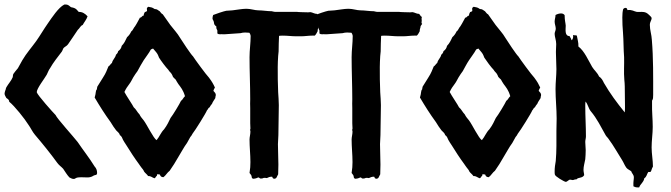

<svg xmlns="http://www.w3.org/2000/svg" viewBox="-25 -773 2954 845"><path d="M2.9 -341.8C9.8 -336.9 15.6 -334 15.6 -325.2C39.1 -306.6 84 -250 99.6 -224.6C110.4 -210 117.2 -193.4 128.9 -179.7C163.1 -139.6 196.3 -98.6 227.5 -55.7C235.4 -44.9 245.1 -39.1 252.9 -30.3C261.7 -17.6 269.5 -3.9 280.3 7.8C288.1 10.7 290 14.6 300.8 14.6C303.7 14.6 309.6 9.8 313.5 8.8C325.2 5.9 343.8 7.8 358.4 7.8C365.2 7.8 376 7.8 388.7 -1C395.5 -3.9 402.3 -1 402.3 -12.7C402.3 -23.4 398.4 -33.2 391.6 -40C368.2 -78.1 340.8 -112.3 316.4 -148.4C299.8 -169.9 224.6 -252.9 219.7 -266.6C209 -277.3 139.6 -354.5 136.7 -367.2C136.7 -383.8 170.9 -426.8 180.7 -444.3C185.5 -453.1 188.5 -463.9 195.3 -472.7C210 -499 229.5 -522.5 247.1 -545.9C250 -549.8 251 -554.7 252.9 -558.6C257.8 -567.4 268.6 -569.3 274.4 -578.1C288.1 -598.6 302.7 -619.1 317.4 -641.6C326.2 -648.4 328.1 -659.2 338.9 -663.1C345.7 -675.8 355.5 -686.5 360.4 -701.2C348.6 -713.9 337.9 -720.7 321.3 -720.7C314.5 -727.5 311.5 -736.3 293 -740.2C281.2 -740.2 280.3 -755.9 257.8 -752.9C232.4 -740.2 203.1 -695.3 185.5 -669.9C167 -643.6 153.3 -619.1 134.8 -592.8C115.2 -565.4 90.8 -538.1 73.2 -507.8C66.4 -496.1 60.5 -484.4 53.7 -472.7C46.9 -463.9 39.1 -456.1 34.2 -448.2C31.2 -443.4 32.2 -438.5 31.2 -433.6C24.4 -417 11.7 -404.3 2.9 -388.7C0 -383.8 1 -378.9 -2 -374C-2.9 -370.1 -4.9 -366.2 -4.9 -361.3C-4.9 -353.5 0 -348.6 2.9 -341.8Z M461.9 -235.4C469.7 -222.7 477.5 -210 486.3 -199.2C493.2 -191.4 500 -188.5 502.9 -177.7C509.8 -174.8 513.7 -164.1 516.6 -157.2C520.5 -149.4 526.4 -141.6 531.2 -133.8C548.8 -105.5 566.4 -78.1 585.9 -51.8C589.8 -46.9 592.8 -41 597.7 -35.2C601.6 -30.3 606.4 -25.4 609.4 -17.6C614.3 -10.7 622.1 -5.9 627 2C639.6 1 644.5 8.8 655.3 11.7C660.2 8.8 661.1 2.9 666 0C666 -2.9 662.1 -8.8 678.7 -4.9C680.7 2.9 685.5 6.8 694.3 6.8C705.1 -1 710.9 -13.7 721.7 -21.5C728.5 -32.2 734.4 -40 741.2 -50.8C748 -61.5 752.9 -71.3 759.8 -82C771.5 -100.6 785.2 -127 797.9 -143.6C798.8 -145.5 811.5 -168 812.5 -169.9C816.4 -174.8 819.3 -177.7 822.3 -184.6C833 -197.3 882.8 -277.3 885.7 -287.1C890.6 -291 890.6 -297.9 897.5 -300.8C900.4 -305.7 903.3 -311.5 908.2 -316.4C911.1 -325.2 918 -333 922.9 -341.8C921.9 -345.7 924.8 -350.6 924.8 -355.5C924.8 -362.3 918.9 -368.2 914.1 -373C915 -377.9 918 -382.8 920.9 -387.7C914.1 -402.3 909.2 -412.1 894.5 -431.6C882.8 -443.4 832 -512.7 824.2 -525.4C817.4 -530.3 774.4 -594.7 767.6 -606.4C755.9 -627 739.3 -643.6 724.6 -663.1C713.9 -677.7 702.1 -695.3 691.4 -710C684.6 -712.9 682.6 -718.8 677.7 -723.6C670.9 -726.6 668 -733.4 655.3 -733.4C643.6 -741.2 642.6 -740.2 627.9 -743.2C625 -740.2 619.1 -741.2 622.1 -725.6C622.1 -722.7 615.2 -720.7 612.3 -719.7C609.4 -714.8 607.4 -710 607.4 -704.1C599.6 -705.1 599.6 -695.3 590.8 -695.3C584 -683.6 580.1 -673.8 569.3 -657.2C562.5 -650.4 560.5 -639.6 552.7 -634.8C547.9 -624 542 -616.2 534.2 -609.4C527.3 -594.7 521.5 -582 510.7 -571.3C508.8 -561.5 503.9 -553.7 495.1 -547.9C494.1 -542 491.2 -537.1 485.4 -532.2C482.4 -517.6 470.7 -510.7 467.8 -496.1C460.9 -491.2 459 -484.4 452.1 -480.5C445.3 -464.8 442.4 -453.1 427.7 -430.7C419.9 -418.9 412.1 -406.2 403.3 -391.6C402.3 -386.7 401.4 -382.8 401.4 -379.9C394.5 -373 398.4 -364.3 391.6 -343.8C414.1 -305.7 435.5 -271.5 461.9 -235.4ZM522.5 -368.2C529.3 -382.8 535.2 -391.6 544.9 -404.3C551.8 -413.1 555.7 -422.9 561.5 -432.6C568.4 -443.4 573.2 -451.2 580.1 -460C588.9 -475.6 597.7 -493.2 607.4 -507.8C618.2 -524.4 629.9 -538.1 638.7 -554.7C641.6 -557.6 644.5 -556.6 648.4 -559.6C655.3 -550.8 662.1 -544.9 668 -535.2C670.9 -530.3 671.9 -526.4 674.8 -519.5C682.6 -506.8 705.1 -476.6 715.8 -465.8C719.7 -458 726.6 -454.1 730.5 -447.3C733.4 -442.4 735.4 -437.5 736.3 -434.6C740.2 -430.7 743.2 -426.8 748 -422.9C752 -416 754.9 -410.2 759.8 -403.3C770.5 -388.7 781.2 -377 789.1 -349.6C781.2 -342.8 779.3 -334 771.5 -329.1C767.6 -319.3 735.4 -265.6 725.6 -253.9C717.8 -238.3 711.9 -223.6 697.3 -204.1C682.6 -189.5 676.8 -170.9 664.1 -156.2C650.4 -164.1 621.1 -225.6 607.4 -243.2C600.6 -252 593.8 -258.8 588.9 -269.5C578.1 -280.3 574.2 -292 563.5 -300.8C560.5 -308.6 530.3 -352.5 522.5 -368.2Z M917 -671.9C917 -661.1 927.7 -658.2 927.7 -654.3C927.7 -651.4 923.8 -654.3 931.6 -638.7V-626C934.6 -623 938.5 -622.1 943.4 -622.1C947.3 -622.1 947.3 -623 962.9 -622.1C986.3 -623 1008.8 -626 1033.2 -627C1040 -628.9 1046.9 -629.9 1053.7 -629.9C1060.5 -629.9 1065.4 -628.9 1072.3 -628.9C1075.2 -626 1078.1 -618.2 1078.1 -614.3C1078.1 -583 1073.2 -552.7 1073.2 -521.5C1073.2 -459 1076.2 -398.4 1076.2 -335.9C1076.2 -323.2 1075.2 -309.6 1076.2 -297.9C1076.2 -275.4 1076.2 -252.9 1076.2 -230.5C1076.2 -222.7 1077.1 -214.8 1077.1 -207C1077.1 -204.1 1074.2 -205.1 1077.1 -194.3C1077.1 -181.6 1073.2 -169.9 1073.2 -159.2C1073.2 -125 1077.1 -93.8 1077.1 -59.6C1077.1 -43 1076.2 -30.3 1073.2 -11.7C1076.2 -8.8 1079.1 -3.9 1081.1 -1C1084 3.9 1080.1 8.8 1087.9 13.7C1095.7 13.7 1104.5 11.7 1111.3 7.8C1118.2 7.8 1116.2 13.7 1124 12.7C1132.8 12.7 1133.8 9.8 1136.7 9.8C1140.6 9.8 1145.5 9.8 1149.4 10.7C1157.2 7.8 1161.1 3.9 1172.9 4.9C1175.8 7.8 1171.9 10.7 1180.7 13.7C1193.4 13.7 1192.4 4.9 1199.2 -5.9C1199.2 -20.5 1200.2 -34.2 1200.2 -48.8C1200.2 -79.1 1198.2 -108.4 1198.2 -138.7C1198.2 -153.3 1200.2 -164.1 1200.2 -178.7C1200.2 -222.7 1202.1 -266.6 1202.1 -310.5C1202.1 -330.1 1200.2 -347.7 1199.2 -367.2C1197.3 -405.3 1197.3 -441.4 1197.3 -477.5C1197.3 -494.1 1198.2 -509.8 1199.2 -526.4C1199.2 -533.2 1201.2 -540 1201.2 -546.9C1201.2 -570.3 1202.1 -592.8 1203.1 -615.2C1210 -616.2 1214.8 -616.2 1219.7 -616.2C1240.2 -616.2 1258.8 -613.3 1278.3 -613.3C1286.1 -613.3 1293 -613.3 1300.8 -613.3C1316.4 -613.3 1333 -616.2 1347.7 -616.2H1360.4C1367.2 -623 1369.1 -628.9 1373 -635.7C1372.1 -644.5 1377 -650.4 1377 -658.2L1383.8 -668C1383.8 -670.9 1378.9 -666 1381.8 -681.6C1381.8 -688.5 1379.9 -693.4 1382.8 -698.2C1376 -701.2 1375 -708 1370.1 -711.9C1358.4 -711.9 1350.6 -718.8 1339.8 -719.7C1336.9 -718.8 1334 -718.8 1329.1 -718.8C1326.2 -718.8 1284.2 -719.7 1282.2 -720.7H1187.5C1179.7 -720.7 1173.8 -723.6 1170.9 -723.6C1150.4 -723.6 1131.8 -727.5 1111.3 -727.5C1096.7 -727.5 1078.1 -734.4 1059.6 -734.4C1040 -734.4 1017.6 -729.5 998 -727.5C989.3 -726.6 979.5 -726.6 970.7 -725.6C962.9 -724.6 918.9 -710 913.1 -707C911.1 -701.2 910.2 -696.3 910.2 -691.4C910.2 -686.5 916 -682.6 917 -671.9Z M1366.2 -671.9C1366.2 -661.1 1377 -658.2 1377 -654.3C1377 -651.4 1373 -654.3 1380.9 -638.7V-626C1383.8 -623 1387.7 -622.1 1392.6 -622.1C1396.5 -622.1 1396.5 -623 1412.1 -622.1C1435.5 -623 1458 -626 1482.4 -627C1489.3 -628.9 1496.1 -629.9 1502.9 -629.9C1509.8 -629.9 1514.6 -628.9 1521.5 -628.9C1524.4 -626 1527.3 -618.2 1527.3 -614.3C1527.3 -583 1522.5 -552.7 1522.5 -521.5C1522.5 -459 1525.4 -398.4 1525.4 -335.9C1525.4 -323.2 1524.4 -309.6 1525.4 -297.9C1525.4 -275.4 1525.4 -252.9 1525.4 -230.5C1525.4 -222.7 1526.4 -214.8 1526.4 -207C1526.4 -204.1 1523.4 -205.1 1526.4 -194.3C1526.4 -181.6 1522.5 -169.9 1522.5 -159.2C1522.5 -125 1526.4 -93.8 1526.4 -59.6C1526.4 -43 1525.4 -30.3 1522.5 -11.7C1525.4 -8.8 1528.3 -3.9 1530.3 -1C1533.2 3.9 1529.3 8.8 1537.1 13.7C1544.9 13.7 1553.7 11.7 1560.5 7.8C1567.4 7.8 1565.4 13.7 1573.2 12.7C1582 12.7 1583 9.8 1585.9 9.8C1589.8 9.8 1594.7 9.8 1598.6 10.7C1606.4 7.8 1610.4 3.9 1622.1 4.9C1625 7.8 1621.1 10.7 1629.9 13.7C1642.6 13.7 1641.6 4.9 1648.4 -5.9C1648.4 -20.5 1649.4 -34.2 1649.4 -48.8C1649.4 -79.1 1647.5 -108.4 1647.5 -138.7C1647.5 -153.3 1649.4 -164.1 1649.4 -178.7C1649.4 -222.7 1651.4 -266.6 1651.4 -310.5C1651.4 -330.1 1649.4 -347.7 1648.4 -367.2C1646.5 -405.3 1646.5 -441.4 1646.5 -477.5C1646.5 -494.1 1647.5 -509.8 1648.4 -526.4C1648.4 -533.2 1650.4 -540 1650.4 -546.9C1650.4 -570.3 1651.4 -592.8 1652.3 -615.2C1659.2 -616.2 1664.1 -616.2 1668.9 -616.2C1689.5 -616.2 1708 -613.3 1727.5 -613.3C1735.4 -613.3 1742.2 -613.3 1750 -613.3C1765.6 -613.3 1782.2 -616.2 1796.9 -616.2H1809.6C1816.4 -623 1818.4 -628.9 1822.3 -635.7C1821.3 -644.5 1826.2 -650.4 1826.2 -658.2L1833 -668C1833 -670.9 1828.1 -666 1831.1 -681.6C1831.1 -688.5 1829.1 -693.4 1832 -698.2C1825.2 -701.2 1824.2 -708 1819.3 -711.9C1807.6 -711.9 1799.8 -718.8 1789.1 -719.7C1786.1 -718.8 1783.2 -718.8 1778.3 -718.8C1775.4 -718.8 1733.4 -719.7 1731.4 -720.7H1636.7C1628.9 -720.7 1623 -723.6 1620.1 -723.6C1599.6 -723.6 1581.1 -727.5 1560.5 -727.5C1545.9 -727.5 1527.3 -734.4 1508.8 -734.4C1489.3 -734.4 1466.8 -729.5 1447.3 -727.5C1438.5 -726.6 1428.7 -726.6 1419.9 -725.6C1412.1 -724.6 1368.2 -710 1362.3 -707C1360.4 -701.2 1359.4 -696.3 1359.4 -691.4C1359.4 -686.5 1365.2 -682.6 1366.2 -671.9Z M1893.6 -235.4C1901.4 -222.7 1909.2 -210 1918 -199.2C1924.8 -191.4 1931.6 -188.5 1934.6 -177.7C1941.4 -174.8 1945.3 -164.1 1948.2 -157.2C1952.1 -149.4 1958 -141.6 1962.9 -133.8C1980.5 -105.5 1998 -78.1 2017.6 -51.8C2021.5 -46.9 2024.4 -41 2029.3 -35.2C2033.2 -30.3 2038.1 -25.4 2041 -17.6C2045.9 -10.7 2053.7 -5.9 2058.6 2C2071.3 1 2076.2 8.8 2086.9 11.7C2091.8 8.8 2092.8 2.9 2097.7 0C2097.7 -2.9 2093.8 -8.8 2110.4 -4.9C2112.3 2.9 2117.2 6.8 2126 6.8C2136.7 -1 2142.6 -13.7 2153.3 -21.5C2160.2 -32.2 2166 -40 2172.9 -50.8C2179.7 -61.5 2184.6 -71.3 2191.4 -82C2203.1 -100.6 2216.8 -127 2229.5 -143.6C2230.5 -145.5 2243.2 -168 2244.1 -169.9C2248 -174.8 2251 -177.7 2253.9 -184.6C2264.6 -197.3 2314.5 -277.3 2317.4 -287.1C2322.3 -291 2322.3 -297.9 2329.1 -300.8C2332 -305.7 2335 -311.5 2339.8 -316.4C2342.8 -325.2 2349.6 -333 2354.5 -341.8C2353.5 -345.7 2356.4 -350.6 2356.4 -355.5C2356.4 -362.3 2350.6 -368.2 2345.7 -373C2346.7 -377.9 2349.6 -382.8 2352.5 -387.7C2345.7 -402.3 2340.8 -412.1 2326.2 -431.6C2314.5 -443.4 2263.7 -512.7 2255.9 -525.4C2249 -530.3 2206.1 -594.7 2199.2 -606.4C2187.5 -627 2170.9 -643.6 2156.2 -663.1C2145.5 -677.7 2133.8 -695.3 2123 -710C2116.2 -712.9 2114.3 -718.8 2109.4 -723.6C2102.5 -726.6 2099.6 -733.4 2086.9 -733.4C2075.2 -741.2 2074.2 -740.2 2059.6 -743.2C2056.6 -740.2 2050.8 -741.2 2053.7 -725.6C2053.7 -722.7 2046.9 -720.7 2043.9 -719.7C2041 -714.8 2039.1 -710 2039.1 -704.1C2031.2 -705.1 2031.2 -695.3 2022.5 -695.3C2015.6 -683.6 2011.7 -673.8 2001 -657.2C1994.1 -650.4 1992.2 -639.6 1984.4 -634.8C1979.5 -624 1973.6 -616.2 1965.8 -609.4C1959 -594.7 1953.1 -582 1942.4 -571.3C1940.4 -561.5 1935.5 -553.7 1926.8 -547.9C1925.8 -542 1922.9 -537.1 1917 -532.2C1914.1 -517.6 1902.3 -510.7 1899.4 -496.1C1892.6 -491.2 1890.6 -484.4 1883.8 -480.5C1877 -464.8 1874 -453.1 1859.4 -430.7C1851.6 -418.9 1843.8 -406.2 1835 -391.6C1834 -386.7 1833 -382.8 1833 -379.9C1826.2 -373 1830.1 -364.3 1823.2 -343.8C1845.7 -305.7 1867.2 -271.5 1893.6 -235.4ZM1954.1 -368.2C1960.9 -382.8 1966.8 -391.6 1976.6 -404.3C1983.4 -413.1 1987.3 -422.9 1993.2 -432.6C2000 -443.4 2004.9 -451.2 2011.7 -460C2020.5 -475.6 2029.3 -493.2 2039.1 -507.8C2049.8 -524.4 2061.5 -538.1 2070.3 -554.7C2073.2 -557.6 2076.2 -556.6 2080.1 -559.6C2086.9 -550.8 2093.8 -544.9 2099.6 -535.2C2102.5 -530.3 2103.5 -526.4 2106.4 -519.5C2114.3 -506.8 2136.7 -476.6 2147.5 -465.8C2151.4 -458 2158.2 -454.1 2162.1 -447.3C2165 -442.4 2167 -437.5 2168 -434.6C2171.9 -430.7 2174.8 -426.8 2179.7 -422.9C2183.6 -416 2186.5 -410.2 2191.4 -403.3C2202.1 -388.7 2212.9 -377 2220.7 -349.6C2212.9 -342.8 2210.9 -334 2203.1 -329.1C2199.2 -319.3 2167 -265.6 2157.2 -253.9C2149.4 -238.3 2143.6 -223.6 2128.9 -204.1C2114.3 -189.5 2108.4 -170.9 2095.7 -156.2C2082 -164.1 2052.7 -225.6 2039.1 -243.2C2032.2 -252 2025.4 -258.8 2020.5 -269.5C2009.8 -280.3 2005.9 -292 1995.1 -300.8C1992.2 -308.6 1961.9 -352.5 1954.1 -368.2Z M2422.9 -579.1C2422.9 -564.5 2420.9 -547.9 2421.9 -533.2C2421.9 -510.7 2423.8 -491.2 2423.8 -468.8C2423.8 -440.4 2419.9 -411.1 2419.9 -380.9C2419.9 -337.9 2424.8 -293.9 2424.8 -251C2424.8 -232.4 2423.8 -214.8 2423.8 -196.3C2423.8 -152.3 2424.8 -108.4 2420.9 -64.5C2418 -48.8 2416 -34.2 2416 -18.6C2416 -12.7 2416 -7.8 2417 -4.9C2417 2.9 2459 27.3 2464.8 27.3C2471.7 27.3 2477.5 17.6 2484.4 17.6C2488.3 17.6 2491.2 19.5 2496.1 19.5C2500 19.5 2503.9 15.6 2511.7 16.6C2520.5 5.9 2537.1 12.7 2545.9 -2C2545.9 -8.8 2543 -16.6 2543 -25.4C2543 -41 2547.9 -55.7 2550.8 -72.3C2551.8 -85 2552.7 -97.7 2552.7 -112.3C2552.7 -124 2550.8 -135.7 2550.8 -148.4C2550.8 -157.2 2553.7 -164.1 2553.7 -172.9C2553.7 -216.8 2550.8 -260.7 2550.8 -304.7C2550.8 -311.5 2550.8 -319.3 2551.8 -326.2C2562.5 -314.5 2564.5 -295.9 2575.2 -283.2C2602.5 -251 2620.1 -213.9 2640.6 -177.7C2644.5 -170.9 2650.4 -167 2654.3 -160.2C2676.8 -129.9 2693.4 -98.6 2712.9 -68.4C2719.7 -57.6 2723.6 -45.9 2731.4 -35.2C2735.4 -30.3 2738.3 -28.3 2752.9 -19.5C2755.9 -8.8 2764.6 -4.9 2764.6 7.8C2764.6 18.6 2761.7 24.4 2762.7 46.9C2769.5 49.8 2772.5 52.7 2788.1 51.8C2793 36.1 2807.6 30.3 2810.5 11.7C2821.3 4.9 2821.3 -5.9 2827.1 -14.6C2830.1 -18.6 2835.9 -13.7 2838.9 -17.6C2842.8 -22.5 2841.8 -28.3 2848.6 -40C2848.6 -68.4 2842.8 -95.7 2842.8 -124C2842.8 -155.3 2847.7 -184.6 2847.7 -214.8C2847.7 -249 2843.8 -283.2 2844.7 -317.4V-330.1C2849.6 -336.9 2849.6 -344.7 2849.6 -355.5C2849.6 -434.6 2850.6 -516.6 2843.8 -597.7C2842.8 -620.1 2835 -640.6 2835 -663.1C2835 -677.7 2842.8 -682.6 2842.8 -693.4C2842.8 -697.3 2836.9 -702.1 2834 -705.1C2822.3 -716.8 2815.4 -720.7 2798.8 -720.7C2791 -720.7 2784.2 -719.7 2777.3 -720.7C2765.6 -722.7 2756.8 -731.4 2736.3 -728.5C2735.4 -735.4 2732.4 -738.3 2728.5 -738.3C2723.6 -738.3 2720.7 -736.3 2717.8 -733.4C2714.8 -722.7 2713.9 -710 2713.9 -696.3C2713.9 -673.8 2714.8 -652.3 2716.8 -629.9C2719.7 -593.8 2718.8 -556.6 2721.7 -521.5C2722.7 -487.3 2719.7 -456.1 2722.7 -421.9C2723.6 -411.1 2724.6 -403.3 2724.6 -392.6L2725.6 -304.7C2725.6 -295.9 2725.6 -287.1 2724.6 -278.3C2690.4 -320.3 2659.2 -362.3 2632.8 -408.2C2627.9 -418.9 2622.1 -429.7 2611.3 -436.5C2604.5 -453.1 2589.8 -463.9 2581.1 -478.5C2564.5 -506.8 2546.9 -548.8 2520.5 -568.4C2521.5 -586.9 2516.6 -597.7 2513.7 -616.2C2508.8 -619.1 2503.9 -616.2 2497.1 -619.1C2498 -611.3 2498 -600.6 2490.2 -595.7C2489.3 -603.5 2484.4 -607.4 2481.4 -614.3C2459 -614.3 2464.8 -644.5 2464.8 -660.2C2463.9 -672.9 2460 -682.6 2460 -706.1C2457 -710.9 2451.2 -713.9 2444.3 -713.9C2437.5 -713.9 2428.7 -711.9 2419.9 -707C2419.9 -696.3 2416 -688.5 2416 -677.7C2416 -667 2420.9 -657.2 2420.9 -646.5C2420.9 -638.7 2416 -631.8 2416 -624C2416 -611.3 2422.9 -595.7 2422.9 -579.1Z"/></svg>

Font: Caesar Dressing Cyrillic
Style: Regular
Weight: 400
Designer: Dathan Boardman
Foundry: Open Window
Version: Version 1.00;July 2, 2020;FontCreator 13.0.0.2642 64-bit